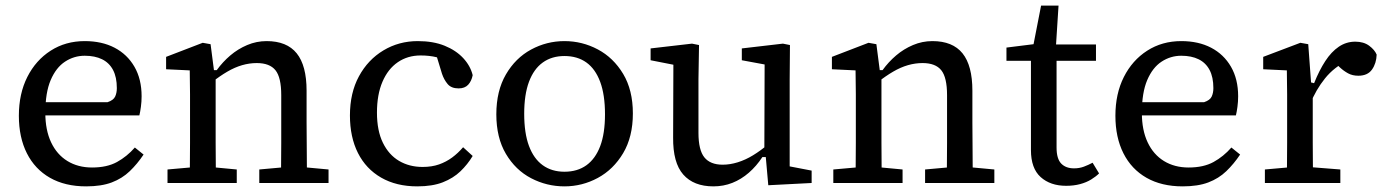

<svg xmlns="http://www.w3.org/2000/svg" viewBox="-20 -650 4924 682"><path d="M286 12Q211 12 157.5 -18.5Q104 -49 75.5 -105.5Q47 -162 47 -239Q47 -317 77 -376.5Q107 -436 160 -470Q213 -504 281 -504Q342 -504 387 -480.5Q432 -457 457.5 -413Q483 -369 483 -308Q483 -289 480.5 -270.5Q478 -252 475 -240H100V-287H362Q383 -294 389 -307Q395 -320 395 -337Q395 -376 381.5 -401.5Q368 -427 342.5 -439.5Q317 -452 281 -452Q243 -452 211 -431Q179 -410 160 -365.5Q141 -321 141 -249Q141 -188 161.5 -144.5Q182 -101 219.5 -78Q257 -55 307 -55Q360 -55 395.5 -74.5Q431 -94 459 -126L490 -101Q468 -68 441 -42Q414 -16 377 -2Q340 12 286 12Z M575 0V-48L688 -58H715L821 -48V0ZM654 0Q654 -30 654.5 -67Q655 -104 655 -143Q655 -182 655 -215V-267Q655 -293 655 -315Q655 -337 654.5 -357.5Q654 -378 654 -400L570 -404V-448L700 -498L728 -493L742 -385H746V-215Q746 -182 746 -143Q746 -104 746.5 -67Q747 -30 747 0ZM901 0V-48L1012 -58H1039L1147 -48V0ZM978 0Q978 -30 978.5 -67Q979 -104 979 -142.5Q979 -181 979 -215V-312Q979 -375 958.5 -400.5Q938 -426 892 -426Q866 -426 840 -418.5Q814 -411 787.5 -395.5Q761 -380 733 -358L726 -401H750Q771 -430 798 -453Q825 -476 858 -490Q891 -504 927 -504Q999 -504 1034 -460.5Q1069 -417 1069 -328V-215Q1069 -181 1069.5 -142.5Q1070 -104 1070 -67Q1070 -30 1071 0Z M1462 12Q1388 12 1334 -19Q1280 -50 1251.5 -106.5Q1223 -163 1223 -240Q1223 -320 1255 -379Q1287 -438 1342 -471Q1397 -504 1464 -504Q1519 -504 1559.5 -487.5Q1600 -471 1625.5 -443.5Q1651 -416 1659 -383Q1655 -362 1643 -349Q1631 -336 1609 -336Q1583 -336 1570 -351.5Q1557 -367 1550 -388L1522 -480L1580 -429Q1557 -440 1531.5 -446.5Q1506 -453 1474 -453Q1428 -453 1393 -429Q1358 -405 1338.5 -359.5Q1319 -314 1319 -250Q1319 -186 1340 -143Q1361 -100 1397.5 -78.5Q1434 -57 1481 -57Q1514 -57 1539.5 -66Q1565 -75 1586 -90.5Q1607 -106 1625 -127L1659 -96Q1641 -66 1615.5 -41.5Q1590 -17 1553 -2.5Q1516 12 1462 12Z M1985 12Q1922 12 1866.5 -17Q1811 -46 1777 -103.5Q1743 -161 1743 -244Q1743 -327 1777 -385.5Q1811 -444 1866.5 -474Q1922 -504 1985 -504Q2048 -504 2103.5 -474.5Q2159 -445 2193.5 -387.5Q2228 -330 2228 -247Q2228 -164 2193.5 -106Q2159 -48 2103.5 -18Q2048 12 1985 12ZM1985 -40Q2031 -40 2063 -63Q2095 -86 2112 -131Q2129 -176 2129 -244Q2129 -313 2112 -359Q2095 -405 2063 -428Q2031 -451 1985 -451Q1940 -451 1908 -428Q1876 -405 1859 -359.5Q1842 -314 1842 -246Q1842 -177 1859 -131.5Q1876 -86 1908 -63Q1940 -40 1985 -40Z M2514 12Q2444 12 2407 -30Q2370 -72 2371 -162L2372 -448L2403 -414L2291 -436V-478L2438 -495L2463 -490L2461 -369V-178Q2461 -117 2482 -91Q2503 -65 2547 -65Q2573 -65 2600.5 -73.5Q2628 -82 2655 -98.5Q2682 -115 2708 -137L2716 -92H2688Q2667 -60 2640 -36.5Q2613 -13 2581.5 -0.5Q2550 12 2514 12ZM2709 8 2699 -105 2695 -106 2696 -421 2615 -436V-478L2761 -495L2786 -490L2785 -369V-59L2863 -44V0Z M2940 0V-48L3053 -58H3080L3186 -48V0ZM3019 0Q3019 -30 3019.5 -67Q3020 -104 3020 -143Q3020 -182 3020 -215V-267Q3020 -293 3020 -315Q3020 -337 3019.5 -357.5Q3019 -378 3019 -400L2935 -404V-448L3065 -498L3093 -493L3107 -385H3111V-215Q3111 -182 3111 -143Q3111 -104 3111.5 -67Q3112 -30 3112 0ZM3266 0V-48L3377 -58H3404L3512 -48V0ZM3343 0Q3343 -30 3343.5 -67Q3344 -104 3344 -142.5Q3344 -181 3344 -215V-312Q3344 -375 3323.5 -400.5Q3303 -426 3257 -426Q3231 -426 3205 -418.5Q3179 -411 3152.5 -395.5Q3126 -380 3098 -358L3091 -401H3115Q3136 -430 3163 -453Q3190 -476 3223 -490Q3256 -504 3292 -504Q3364 -504 3399 -460.5Q3434 -417 3434 -328V-215Q3434 -181 3434.5 -142.5Q3435 -104 3435 -67Q3435 -30 3436 0Z M3689 -434V-492H3873V-434ZM3767 10Q3711 10 3676.5 -21Q3642 -52 3642 -117Q3642 -135 3642 -152.5Q3642 -170 3642 -193V-434H3555V-481L3683 -497L3646 -466L3678 -630H3740L3729 -458L3733 -448V-126Q3733 -86 3749.5 -69Q3766 -52 3795 -52Q3814 -52 3830 -58Q3846 -64 3861 -72L3884 -34Q3873 -23 3856 -12.5Q3839 -2 3816.5 4Q3794 10 3767 10Z M4181 12Q4106 12 4052.5 -18.5Q3999 -49 3970.5 -105.5Q3942 -162 3942 -239Q3942 -317 3972 -376.5Q4002 -436 4055 -470Q4108 -504 4176 -504Q4237 -504 4282 -480.5Q4327 -457 4352.5 -413Q4378 -369 4378 -308Q4378 -289 4375.5 -270.5Q4373 -252 4370 -240H3995V-287H4257Q4278 -294 4284 -307Q4290 -320 4290 -337Q4290 -376 4276.5 -401.5Q4263 -427 4237.5 -439.5Q4212 -452 4176 -452Q4138 -452 4106 -431Q4074 -410 4055 -365.5Q4036 -321 4036 -249Q4036 -188 4056.5 -144.5Q4077 -101 4114.5 -78Q4152 -55 4202 -55Q4255 -55 4290.5 -74.5Q4326 -94 4354 -126L4385 -101Q4363 -68 4336 -42Q4309 -16 4272 -2Q4235 12 4181 12Z M4473 0V-48L4586 -58H4614L4741 -48V0ZM4551 0Q4551 -30 4551.5 -67Q4552 -104 4552 -143Q4552 -182 4552 -215V-267Q4552 -293 4552 -315Q4552 -337 4551.5 -357.5Q4551 -378 4551 -400L4467 -404V-448L4599 -498L4627 -493L4637 -357L4643 -356V-215Q4643 -182 4643 -143Q4643 -104 4643.5 -67Q4644 -30 4644 0ZM4634 -281 4626 -355H4648Q4666 -400 4687.5 -433Q4709 -466 4735.5 -484Q4762 -502 4794 -502Q4824 -502 4843.5 -487.5Q4863 -473 4870 -456Q4869 -425 4853.5 -403Q4838 -381 4805 -381Q4784 -381 4768.5 -389.5Q4753 -398 4740 -410L4717 -432L4769 -436Q4719 -412 4686.5 -371.5Q4654 -331 4634 -281Z"/></svg>

Font: Source Serif 4
Style: Regular
Weight: 400
Designer: Frank Grießhammer
Foundry: Adobe Systems Incorporated
Version: Version 4.004;hotconv 1.0.116;makeotfexe 2.5.65601